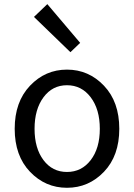

<svg xmlns="http://www.w3.org/2000/svg" viewBox="-20 -892 645 925"><path d="M481 -64.5Q407.2 12.7 302.7 12.7Q198.2 12.7 124.5 -64.5Q50.8 -141.6 50.8 -271.5Q50.8 -401.4 124.5 -479Q198.2 -556.6 302.7 -556.6Q407.2 -556.6 481 -479Q554.7 -401.4 554.7 -271.5Q554.7 -141.6 481 -64.5ZM189.5 -120.6Q232.4 -63.5 302.7 -63.5Q373 -63.5 417 -120.6Q460.9 -177.7 460.9 -271.5Q460.9 -365.2 417 -423.3Q373 -481.4 302.7 -481.4Q232.4 -481.4 189.5 -423.3Q146.5 -365.2 146.5 -271.5Q146.5 -177.7 189.5 -120.6ZM319.3 -640.6 143.6 -810.5 208 -872.1 366.2 -685.5Z"/></svg>

Font: irohakakuC Regular
Style: Regular
Weight: 400
Designer: [Source Han Sans]
Ryoko NISHIZUKA Ë•øÂ°öÊ∂ºÂ≠ê (kana & ideographs); Paul D. Hunt (Latin, Greek & Cyrillic); Wenlong ZHAN
Version: Version 1.001.20160904